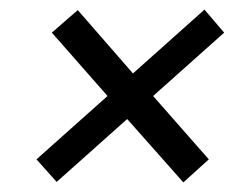

<svg xmlns="http://www.w3.org/2000/svg" viewBox="-20 -515 487 400"><path d="M142 -494 88 -447 204 -315 56 -183 98 -136 245 -267 362 -135 415 -183 299 -315 447 -447 406 -495 257 -362Z"/></svg>

Font: Gamestation Display
Style: Italic
Weight: 400
Designer: Jonas Hecksher
Foundry: Jonas Hecksher, Playtypeª, e-types AS
Version: Version 1.003